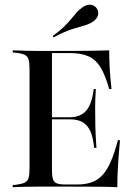

<svg xmlns="http://www.w3.org/2000/svg" viewBox="-20 -781 572 801"><path d="M140.3 -2.4Q117.7 -2.4 97.2 -2Q76.6 -1.6 60.5 -1.2Q44.4 -0.8 33.1 0V-8.9L49.2 -10.5Q71.8 -13.7 83.5 -19.4Q95.2 -25 99.2 -38.7Q103.2 -52.4 103.2 -78.2V-492.7Q103.2 -519.4 99.2 -532.7Q95.2 -546 83.5 -552Q71.8 -558.1 49.2 -560.5L33.1 -562.1V-571Q44.4 -571 60.5 -570.2Q76.6 -569.4 97.2 -569Q117.7 -568.5 140.3 -568.5H150.8H282.3Q336.3 -568.5 373.4 -569.4Q410.5 -570.2 435.5 -571Q435.5 -533.1 437.9 -493.1Q440.3 -453.2 445.2 -409.7H435.5Q419.4 -467.7 399.2 -500.4Q379 -533.1 348.4 -546.4Q317.7 -559.7 271 -559.7H196.8V-71Q196.8 -46 201.2 -33.1Q205.6 -20.2 218.1 -15.7Q230.6 -11.3 254 -11.3H300.8Q336.3 -11.3 362.5 -20.6Q388.7 -29.8 408.1 -51.2Q427.4 -72.6 442.7 -108.1Q458.1 -143.5 471.8 -196H480.6Q475.8 -144.4 472.6 -95.6Q469.4 -46.8 469.4 0Q437.9 -1.6 393.1 -2Q348.4 -2.4 281.5 -2.4H150.8ZM171.8 -283.1V-291.9H333.9V-283.1ZM372.6 -164.5Q368.5 -208.1 356.9 -233.9Q345.2 -259.7 324.6 -271.4Q304 -283.1 271 -283.1V-291.9Q316.1 -291.9 339.9 -319.8Q363.7 -347.6 371 -409.7H379.8Q376.6 -361.3 377 -335.1Q377.4 -308.9 377.4 -287.1Q377.4 -268.5 377.8 -251.2Q378.2 -233.9 379.4 -212.9Q380.6 -191.9 382.3 -164.5ZM203.2 -625 200 -630.6Q231.5 -654 249.6 -672.2Q267.7 -690.3 279 -704.4Q290.3 -718.5 300.4 -729.8Q310.5 -741.1 325.8 -751.6Q343.5 -763.7 360.1 -760.9Q376.6 -758.1 384.7 -744.4Q392.7 -731.5 388.3 -716.1Q383.9 -700.8 366.1 -689.5Q349.2 -679 329.4 -673.8Q309.7 -668.5 280.2 -659.3Q250.8 -650 203.2 -625Z"/></svg>

Font: Playfair 144pt SemiCondensed Medium
Style: Regular
Weight: 500
Width: 4
Designer: Claus Eggers Sørensen
Foundry: Claus Eggers Sørensen
Version: Version 2.203